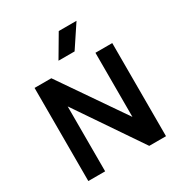

<svg xmlns="http://www.w3.org/2000/svg" viewBox="-212 -1096 1184 1250"><g transform="rotate(-30 380.0 -471.0)"><path d="M88.5 0V-700H214.5L546 -218V-700H672.5V0H546.5L215 -488V0ZM312 -775.5 410 -942H543.5L433 -775.5Z"/></g></svg>

Font: Geologica Medium
Style: Regular
Weight: 500
Designer: Sindre Bremnes, Frode Helland
Foundry: Monokrom Skriftforlag AS
Version: Version 1.010;gftools[0.9.28]